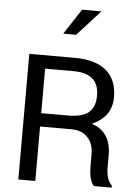

<svg xmlns="http://www.w3.org/2000/svg" viewBox="-59 -930 672 974"><g transform="rotate(5 277.0 -443.0)"><path d="M319.3 -277.3H158.2V0H71.8V-639.6H303.2Q408.7 -639.6 463.9 -593.3Q519 -546.9 519 -457.5Q519 -357.9 418.5 -314Q517.6 -281.7 517.6 -163.1V-103Q517.6 -37.6 546.9 -10.7V0H457.5Q430.7 -23.9 430.7 -103.5V-162.1Q430.7 -214.4 400.4 -245.8Q370.1 -277.3 319.3 -277.3ZM158.2 -571.8V-345.2H294.4Q367.7 -345.2 400.1 -372.8Q432.6 -400.4 432.6 -458.5Q432.6 -571.8 303.2 -571.8ZM234.4 -756.8 318.8 -886.2H417.5L299.8 -756.8Z"/></g></svg>

Font: Yantramanav
Style: Regular
Weight: 400
Version: Version 1.000;PS 1.0;hotconv 1.0.72;makeotf.lib2.5.5900; ttf